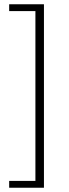

<svg xmlns="http://www.w3.org/2000/svg" viewBox="-20 -728 324 900"><path d="M23 152V120H146V-676H23V-708H186V152Z"/></svg>

Font: Assistant ExtraLight Light
Style: Regular
Weight: 300
Version: Version 3.000